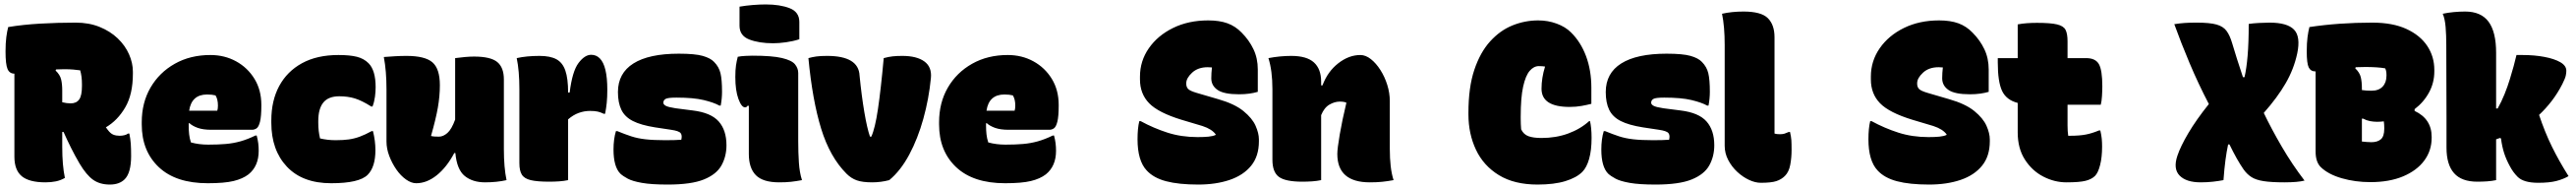

<svg xmlns="http://www.w3.org/2000/svg" viewBox="-20 -812 11630 852"><path d="M273 -10Q254 1 232.5 5.5Q211 10 185 10Q112 10 78.5 -17.5Q45 -45 45 -106V-480Q23 -480 14 -501Q5 -522 5 -580Q5 -618 8.5 -644.5Q12 -671 17 -690Q83 -701 161.5 -705.5Q240 -710 322 -710Q382 -710 430 -690.5Q478 -671 511.5 -639Q545 -607 562.5 -567.5Q580 -528 580 -489V-480Q580 -387 545.5 -328Q511 -269 458 -238Q463 -232 467 -226Q479 -210 491.5 -205Q504 -200 520 -200Q531 -200 541.5 -202.5Q552 -205 558 -210H564Q569 -185 570.5 -164Q572 -143 572 -109Q572 -33 543 -4Q519 20 476 20Q431 20 400.5 -1.5Q370 -23 339 -75Q318 -111 300.5 -146Q283 -181 267 -217H261V-150Q261 -67 273 -10ZM261 -404V-351Q282 -346 299 -346Q325 -346 337.5 -363.5Q350 -381 350 -424V-433Q350 -468 342 -495Q328 -497 310.5 -498.5Q293 -500 270 -500Q252 -500 233 -499L231 -494Q251 -475 256 -454Q261 -433 261 -404Z M930 -564Q994 -564 1046 -535.5Q1098 -507 1129 -456.5Q1160 -406 1160 -339V-336Q1160 -287 1154 -263.5Q1148 -240 1138.5 -233.5Q1129 -227 1118 -227H934Q897 -227 873 -235.5Q849 -244 835 -257L832 -256V-244Q832 -225 834 -206.5Q836 -188 842 -170Q878 -160 920 -160Q965 -160 999.5 -163Q1034 -166 1066 -175Q1098 -184 1133 -201H1139Q1144 -182 1146 -166Q1148 -150 1148 -132Q1148 -63 1102 -26Q1076 -6 1034.5 4Q993 14 918 14Q774 14 697 -58.5Q620 -131 620 -251V-261Q620 -349 659.5 -417Q699 -485 769 -524.5Q839 -564 930 -564ZM915 -386Q845 -386 834 -313H961Q964 -322 964 -336Q964 -365 953 -382Q937 -386 915 -386Z M1508 -564Q1560 -564 1591.5 -556Q1623 -548 1644 -527Q1676 -495 1676 -419Q1676 -399 1673 -376Q1670 -353 1662 -332H1656Q1613 -359 1581.5 -368.5Q1550 -378 1512 -378Q1463 -378 1440 -350Q1417 -322 1417 -266V-258Q1417 -239 1419 -222Q1421 -205 1425 -188Q1442 -184 1459.5 -182Q1477 -180 1496 -180Q1530 -180 1555 -183.5Q1580 -187 1604.5 -196Q1629 -205 1658 -221H1664Q1675 -177 1675 -135Q1675 -59 1640 -24Q1602 14 1475 14Q1346 14 1275.5 -60.5Q1205 -135 1205 -259V-269Q1205 -358 1240.5 -424Q1276 -490 1343.5 -527Q1411 -564 1508 -564Z M1815 -560Q1899 -560 1932.5 -531Q1966 -502 1966 -428Q1966 -379 1957 -327.5Q1948 -276 1926 -199Q1934 -197 1943.5 -196.5Q1953 -196 1962 -196Q1981 -196 2000 -212.5Q2019 -229 2035 -273V-550Q2056 -553 2079.5 -555Q2103 -557 2120 -557Q2195 -557 2225 -532.5Q2255 -508 2255 -454V-140Q2255 -57 2267 0Q2223 10 2170 10Q2114 10 2078.5 -18.5Q2043 -47 2036 -122H2031Q1997 -58 1952 -22Q1907 14 1859 14Q1837 14 1813 -3Q1789 -20 1769.5 -48Q1750 -76 1737.5 -109Q1725 -142 1725 -174V-410Q1725 -492 1713 -555Q1738 -557 1764 -558.5Q1790 -560 1815 -560Z M2545 0Q2526 4 2504.5 5.5Q2483 7 2460 7Q2405 7 2376 0Q2347 -7 2336 -25Q2325 -43 2325 -76V-410Q2325 -493 2313 -550Q2357 -560 2416 -560Q2464 -560 2492 -545Q2520 -530 2532.5 -494Q2545 -458 2545 -395H2552Q2564 -491 2592 -528Q2620 -565 2649 -565Q2672 -565 2688 -549Q2722 -515 2722 -408Q2722 -374 2719.5 -349Q2717 -324 2712 -299H2706Q2692 -306 2678.5 -309Q2665 -312 2644 -312Q2618 -312 2593 -303Q2568 -294 2545 -274Z M2984 -180Q3006 -180 3024 -180.5Q3042 -181 3056 -182Q3061 -202 3053 -212Q3045 -222 3010 -227L2937 -238Q2874 -248 2837.5 -266.5Q2801 -285 2785.5 -317Q2770 -349 2770 -397Q2770 -482 2840 -526Q2910 -570 3045 -570Q3118 -570 3153 -560Q3188 -550 3204 -533Q3226 -511 3233 -482Q3240 -453 3240 -398Q3240 -368 3234 -336H3228Q3203 -350 3157 -361Q3111 -372 3034 -372Q2995 -372 2985 -366Q2975 -360 2975 -349Q2975 -341 2986 -335Q2997 -329 3030 -324L3108 -314Q3190 -304 3225 -264.5Q3260 -225 3260 -157Q3260 -107 3237.5 -66.5Q3215 -26 3158 -3Q3101 20 2995 20Q2922 20 2879 12.5Q2836 5 2814.5 -6.5Q2793 -18 2781 -29Q2750 -60 2750 -138Q2750 -185 2761 -221H2767Q2801 -207 2830 -197.5Q2859 -188 2895 -184Q2931 -180 2984 -180Z M3361 -118V-335H3355Q3351 -328 3344 -328Q3328 -328 3314 -366Q3300 -404 3300 -465Q3300 -497 3303 -517Q3306 -537 3311 -556Q3325 -559 3345.5 -560Q3366 -561 3377 -561Q3466 -561 3510.5 -550.5Q3555 -540 3569.5 -522Q3584 -504 3584 -483V-175Q3584 -124 3587 -79Q3590 -34 3601 0Q3574 5 3551.5 7.5Q3529 10 3498 10Q3425 10 3393 -22Q3361 -54 3361 -118ZM3319 -782Q3348 -787 3379.5 -789.5Q3411 -792 3437 -792Q3502 -792 3545.5 -775Q3589 -758 3589 -713V-635Q3561 -626 3529 -621.5Q3497 -617 3471 -617Q3407 -617 3363 -634Q3319 -651 3319 -696Z M3714 -560Q3857 -560 3861 -471Q3870 -380 3882.5 -306.5Q3895 -233 3908 -196H3914Q3931 -233 3944 -320.5Q3957 -408 3970 -550Q3992 -556 4010.5 -558Q4029 -560 4054 -560Q4119 -560 4153.5 -535Q4188 -510 4183 -460Q4174 -367 4149 -277Q4124 -187 4085 -114.5Q4046 -42 3995 0Q3976 5 3956.5 7.5Q3937 10 3918 10Q3874 10 3848.5 1Q3823 -8 3802 -29Q3727 -104 3687.5 -232Q3648 -360 3630 -550Q3648 -555 3666.5 -557.5Q3685 -560 3714 -560Z M4530 -564Q4594 -564 4646 -535.5Q4698 -507 4729 -456.5Q4760 -406 4760 -339V-336Q4760 -287 4754 -263.5Q4748 -240 4738.5 -233.5Q4729 -227 4718 -227H4534Q4497 -227 4473 -235.5Q4449 -244 4435 -257L4432 -256V-244Q4432 -225 4434 -206.5Q4436 -188 4442 -170Q4478 -160 4520 -160Q4565 -160 4599.5 -163Q4634 -166 4666 -175Q4698 -184 4733 -201H4739Q4744 -182 4746 -166Q4748 -150 4748 -132Q4748 -63 4702 -26Q4676 -6 4634.5 4Q4593 14 4518 14Q4374 14 4297 -58.5Q4220 -131 4220 -251V-261Q4220 -349 4259.5 -417Q4299 -485 4369 -524.5Q4439 -564 4530 -564ZM4515 -386Q4445 -386 4434 -313H4561Q4564 -322 4564 -336Q4564 -365 4553 -382Q4537 -386 4515 -386Z M5435 -720Q5486 -720 5522 -707Q5558 -694 5586 -665Q5620 -631 5639.5 -590Q5659 -549 5659 -499V-398Q5642 -393 5621 -390Q5600 -387 5574 -387Q5506 -387 5477.5 -406.5Q5449 -426 5449 -459Q5449 -483 5452 -508Q5443 -509 5433 -509Q5389 -509 5362.5 -484.5Q5336 -460 5336 -437V-434Q5336 -420 5344.5 -411Q5353 -402 5384 -393L5480 -365Q5554 -344 5594 -311.5Q5634 -279 5649 -245Q5664 -211 5664 -184V-175Q5664 -108 5629 -65Q5594 -22 5532 -1Q5470 20 5390 20Q5302 20 5245 5Q5188 -10 5157 -44Q5116 -88 5116 -184Q5116 -234 5124 -266H5130Q5189 -234 5251.5 -214Q5314 -194 5387 -194Q5416 -194 5436.5 -196Q5457 -198 5469 -204V-206Q5452 -230 5409 -244L5315 -272Q5210 -304 5168.5 -346.5Q5127 -389 5127 -454V-467Q5127 -537 5167 -594.5Q5207 -652 5276.5 -686Q5346 -720 5435 -720Z M5945 0Q5926 4 5904.5 5.5Q5883 7 5860 7Q5784 7 5754.5 -14.5Q5725 -36 5725 -92V-410Q5725 -493 5707 -550Q5733 -555 5759 -557.5Q5785 -560 5810 -560Q5880 -560 5912.5 -530.5Q5945 -501 5945 -444V-427H5951Q5974 -489 6022 -526.5Q6070 -564 6122 -564Q6146 -564 6169.5 -545.5Q6193 -527 6212.5 -496.5Q6232 -466 6243.5 -429.5Q6255 -393 6255 -356V-140Q6255 -98 6259 -63Q6263 -28 6272 0Q6245 5 6220.5 7.5Q6196 10 6165 10Q6018 10 6018 -118Q6018 -142 6029 -206Q6040 -270 6059 -349Q6049 -354 6029 -354Q6006 -354 5982.5 -340.5Q5959 -327 5945 -293Z M6922 20Q6817 20 6747.5 -22.5Q6678 -65 6644 -137Q6610 -209 6610 -296V-304Q6610 -418 6636.5 -497Q6663 -576 6708 -625.5Q6753 -675 6809 -697.5Q6865 -720 6925 -720Q6969 -720 7008.5 -705.5Q7048 -691 7073 -666Q7117 -623 7141 -559Q7165 -495 7165 -416V-344Q7146 -339 7121 -334.5Q7096 -330 7067 -330Q6940 -330 6940 -412Q6940 -461 6956 -512Q6944 -514 6928 -514Q6905 -514 6886.5 -492.5Q6868 -471 6857 -421.5Q6846 -372 6846 -286V-278Q6846 -265 6846.5 -253Q6847 -241 6848 -229Q6859 -206 6881 -198Q6903 -190 6940 -190Q7005 -190 7060 -210Q7115 -230 7155 -266H7159Q7162 -253 7164 -234Q7166 -215 7166 -190Q7166 -135 7155 -96Q7144 -57 7124 -37Q7098 -11 7047.5 4.5Q6997 20 6922 20Z M7444 -180Q7466 -180 7484 -180.5Q7502 -181 7516 -182Q7521 -202 7513 -212Q7505 -222 7470 -227L7397 -238Q7334 -248 7297.5 -266.5Q7261 -285 7245.5 -317Q7230 -349 7230 -397Q7230 -482 7300 -526Q7370 -570 7505 -570Q7578 -570 7613 -560Q7648 -550 7664 -533Q7686 -511 7693 -482Q7700 -453 7700 -398Q7700 -368 7694 -336H7688Q7663 -350 7617 -361Q7571 -372 7494 -372Q7455 -372 7445 -366Q7435 -360 7435 -349Q7435 -341 7446 -335Q7457 -329 7490 -324L7568 -314Q7650 -304 7685 -264.5Q7720 -225 7720 -157Q7720 -107 7697.5 -66.5Q7675 -26 7618 -3Q7561 20 7455 20Q7382 20 7339 12.5Q7296 5 7274.5 -6.5Q7253 -18 7241 -29Q7210 -60 7210 -138Q7210 -185 7221 -221H7227Q7261 -207 7290 -197.5Q7319 -188 7355 -184Q7391 -180 7444 -180Z M7767 -610Q7767 -693 7755 -750Q7799 -760 7852 -760Q7932 -760 7962 -730Q7992 -700 7992 -644V-210Q7998 -208 8005.5 -207.5Q8013 -207 8017 -207Q8029 -207 8037 -209.5Q8045 -212 8056 -217H8062Q8067 -195 8068 -180.5Q8069 -166 8069 -135Q8069 -101 8063 -69Q8057 -37 8039 -19Q8023 -3 8000 4.5Q7977 12 7930 12Q7905 12 7877 -1Q7849 -14 7824 -37Q7799 -60 7783 -90.5Q7767 -121 7767 -155Z M8735 -720Q8786 -720 8822 -707Q8858 -694 8886 -665Q8920 -631 8939.5 -590Q8959 -549 8959 -499V-398Q8942 -393 8921 -390Q8900 -387 8874 -387Q8806 -387 8777.5 -406.5Q8749 -426 8749 -459Q8749 -483 8752 -508Q8743 -509 8733 -509Q8689 -509 8662.5 -484.5Q8636 -460 8636 -437V-434Q8636 -420 8644.5 -411Q8653 -402 8684 -393L8780 -365Q8854 -344 8894 -311.5Q8934 -279 8949 -245Q8964 -211 8964 -184V-175Q8964 -108 8929 -65Q8894 -22 8832 -1Q8770 20 8690 20Q8602 20 8545 5Q8488 -10 8457 -44Q8416 -88 8416 -184Q8416 -234 8424 -266H8430Q8489 -234 8551.5 -214Q8614 -194 8687 -194Q8716 -194 8736.5 -196Q8757 -198 8769 -204V-206Q8752 -230 8709 -244L8615 -272Q8510 -304 8468.5 -346.5Q8427 -389 8427 -454V-467Q8427 -537 8467 -594.5Q8507 -652 8576.5 -686Q8646 -720 8735 -720Z M9463 -224Q9468 -202 9469.5 -186Q9471 -170 9471 -151Q9471 -103 9462 -68Q9453 -33 9439 -19Q9424 -4 9396.5 3Q9369 10 9310 10Q9256 10 9205.5 -16Q9155 -42 9122.5 -92.5Q9090 -143 9090 -215V-348Q9039 -361 9019.5 -402Q9000 -443 9000 -531V-550H9090V-702Q9110 -706 9132.5 -707.5Q9155 -709 9177 -709Q9238 -709 9267.5 -702Q9297 -695 9306 -677.5Q9315 -660 9315 -626V-550H9399Q9441 -550 9456.5 -523Q9472 -496 9472 -423Q9472 -403 9470.5 -379Q9469 -355 9465 -340H9315V-246Q9315 -220 9318 -200H9328Q9369 -200 9397.5 -205.5Q9426 -211 9457 -224Z M9916 10Q9851 10 9821 -20.5Q9791 -51 9811 -110Q9825 -152 9860.5 -212Q9896 -272 9953 -343Q9905 -435 9866 -527.5Q9827 -620 9797 -703Q9822 -707 9844 -708.5Q9866 -710 9898 -710Q9957 -710 9987.5 -701.5Q10018 -693 10033 -672.5Q10048 -652 10058 -618Q10069 -582 10080 -546.5Q10091 -511 10107 -464H10114Q10123 -502 10128 -560.5Q10133 -619 10133 -704Q10150 -707 10179 -708.5Q10208 -710 10227 -710Q10307 -710 10337.5 -678.5Q10368 -647 10352 -571Q10337 -501 10300 -437Q10263 -373 10201 -303Q10236 -230 10282.5 -150.5Q10329 -71 10385 2Q10355 10 10294 10Q10235 10 10200 4.5Q10165 -1 10145 -14Q10125 -27 10110 -48Q10080 -91 10046 -161H10040Q10033 -128 10028 -90.5Q10023 -53 10019 0Q9998 4 9972 7Q9946 10 9916 10Z M10682 9Q10614 9 10553 -8.5Q10492 -26 10458 -59Q10435 -82 10435 -129V-490Q10413 -490 10404 -508Q10395 -526 10395 -580Q10395 -618 10398.5 -644.5Q10402 -671 10407 -690Q10473 -700 10544 -705Q10615 -710 10691 -710Q10783 -710 10845 -681.5Q10907 -653 10939 -605Q10971 -557 10971 -497V-490Q10971 -439 10947 -395Q10923 -351 10882 -320V-312Q10959 -276 10959 -195V-191Q10959 -133 10925.5 -88Q10892 -43 10830 -17Q10768 9 10682 9ZM10644 -414V-406Q10664 -403 10687 -403Q10720 -403 10737.5 -421.5Q10755 -440 10755 -471V-474Q10755 -486 10753 -493.5Q10751 -501 10749 -504Q10733 -507 10709.5 -508.5Q10686 -510 10660 -510Q10639 -510 10616 -509L10614 -504Q10634 -485 10639 -464Q10644 -443 10644 -414ZM10644 -174Q10651 -173 10665.5 -172Q10680 -171 10687 -171Q10714 -171 10729.5 -184Q10745 -197 10745 -232V-235Q10745 -251 10743 -265Q10728 -263 10713 -263Q10697 -263 10681 -266Q10665 -269 10650 -277H10644Z M11250 0Q11231 4 11209.5 5.5Q11188 7 11165 7Q11094 7 11060 -31.5Q11026 -70 11026 -146Q11026 -200 11026 -274.5Q11026 -349 11025.5 -435Q11025 -521 11025 -610Q11025 -653 11022 -690Q11019 -727 11009 -750Q11032 -755 11058.5 -757.5Q11085 -760 11110 -760Q11182 -760 11216 -714Q11250 -668 11250 -574V-323H11257Q11274 -353 11288 -387.5Q11302 -422 11312 -455Q11322 -487 11329 -513Q11336 -539 11342 -564H11369Q11423 -564 11468 -555.5Q11513 -547 11540 -531.5Q11567 -516 11567 -493Q11567 -483 11564.5 -471Q11562 -459 11549 -433Q11528 -392 11501.5 -357.5Q11475 -323 11444 -294Q11470 -216 11502 -151Q11534 -86 11577 -18Q11553 -4 11521.5 4Q11490 12 11440 12Q11374 12 11347 -15Q11326 -36 11312 -63Q11296 -92 11286.5 -121Q11277 -150 11272 -188L11267 -190Q11259 -187 11250 -184Z"/></svg>

Font: Recursive Sn Csl St XBk
Style: Regular
Weight: 1000
Version: Version 1.079;hotconv 1.0.112;makeotfexe 2.5.65598; ttfautoh